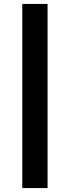

<svg xmlns="http://www.w3.org/2000/svg" viewBox="-20 -745 320 973"><path d="M93 208V-725H221V208Z"/></svg>

Font: Libra Sans Modern
Style: Bold Italic
Weight: 700
Italic angle: -12°
Foundry: Stefan Peev, Context Ltd
Version: Version 1.000